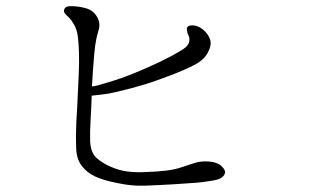

<svg xmlns="http://www.w3.org/2000/svg" viewBox="-20 -653 1040 624"><path d="M711 -90Q714 -100 700 -113Q686 -126 660 -128Q635 -130 615 -124Q595 -118 572 -110Q549 -102 519.5 -98.5Q490 -95 457 -94Q423 -92 395 -95.5Q367 -99 340 -111Q314 -122 294.5 -139Q275 -156 273 -193Q272 -222 274.5 -265Q277 -308 278 -342Q292 -344 312.5 -346Q333 -348 357 -354Q413 -367 450 -378.5Q487 -390 531 -407Q579 -425 611 -441.5Q643 -458 656 -483Q669 -508 662.5 -525.5Q656 -543 642 -555Q627 -568 612 -570Q597 -572 591 -567Q586 -563 587.5 -554Q589 -545 593 -537Q597 -530 595 -517.5Q593 -505 575 -493Q558 -482 529.5 -467Q501 -452 458 -433Q415 -414 385 -403Q355 -392 320 -382Q296 -374 279 -372Q279 -373 279 -373Q279 -373 279 -374Q280 -395 282 -423.5Q284 -452 286.5 -479.5Q289 -507 293 -526Q295 -537 300.5 -555Q306 -573 300 -589Q287 -620 256 -627Q238 -632 215.5 -633Q193 -634 189 -623Q186 -616 190.5 -610Q195 -604 203 -597Q211 -590 220.5 -573.5Q230 -557 233 -534Q239 -486 236 -414Q234 -377 232.5 -339.5Q231 -302 228 -256Q226 -209 227.5 -172Q229 -135 245 -115Q261 -93 288 -80Q315 -67 362 -58Q408 -48 449.5 -49.5Q491 -51 543 -54Q593 -57 617 -59Q641 -61 664 -65Q687 -68 697.5 -74Q708 -80 711 -90Z"/></svg>

Font: Hannari
Style: Regular
Weight: 400
Version: Version 1.12